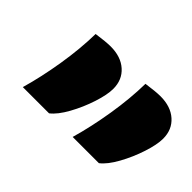

<svg xmlns="http://www.w3.org/2000/svg" viewBox="-58 -903 621 621"><g transform="rotate(45 252.0 -593.0)"><path d="M110 -734Q152 -740 173 -740Q220 -740 248 -715Q276 -690 276 -649Q276 -622 262.5 -580.5Q249 -539 228 -501Q207 -463 185 -446H65Q84 -512 96.5 -589Q109 -666 110 -734ZM338 -734Q380 -740 401 -740Q448 -740 476 -715Q504 -690 504 -649Q504 -622 490.5 -580.5Q477 -539 456 -501Q435 -463 413 -446H293Q312 -512 324.5 -589Q337 -666 338 -734Z"/></g></svg>

Font: Sansita Black Italic
Style: Regular
Weight: 900
Italic angle: -11°
Designer: Pablo Cosgaya
Foundry: Omnibus-Type
Version: Version 1.006